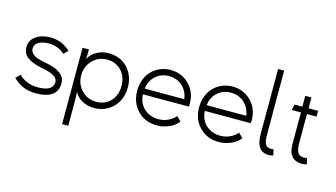

<svg xmlns="http://www.w3.org/2000/svg" viewBox="-101 -1094 2932 1676"><g transform="rotate(15 1364.5 -256.5)"><path d="M244.1 20Q119.6 20 37.1 -64L75.2 -103Q143.1 -35.2 245.1 -35.2Q384.8 -35.2 384.8 -120.1Q384.8 -177.7 261.2 -203.1L223.1 -210.9Q145 -228 103 -260.3Q61 -292.5 61 -350.1Q61 -411.6 113.5 -448.2Q166 -484.9 241.2 -484.9Q292 -484.9 335.7 -468.8Q379.4 -452.6 424.8 -412.1L387.2 -375Q329.1 -430.2 242.2 -430.2Q189.9 -430.2 153.1 -409.9Q116.2 -389.6 116.2 -353Q116.2 -287.1 229 -266.1L266.1 -258.8Q439 -226.1 439 -122.1Q439 -84 424.6 -55.9Q410.2 -27.8 383.3 -11.5Q356.4 4.9 322 12.5Q287.6 20 244.1 20Z M772 -44.9Q851.1 -44.9 901.1 -98.1Q951.2 -151.4 951.2 -234.9Q951.2 -318.4 901.1 -372.1Q851.1 -425.8 772 -425.8Q693.4 -425.8 640.1 -370.6Q586.9 -315.4 586.9 -234.9Q586.9 -155.3 640.1 -100.1Q693.4 -44.9 772 -44.9ZM536.1 220.2V-470.2H593.8V-460L591.8 -382.8Q608.9 -422.9 657.7 -452.9Q706.5 -482.9 770 -482.9Q877 -482.9 942.4 -413.1Q1007.8 -343.3 1007.8 -234.9Q1007.8 -165 976.6 -108.4Q945.3 -51.8 890.9 -19.8Q836.4 12.2 770 12.2Q705.6 12.2 656.2 -16.1Q606.9 -44.4 589.8 -86.9L591.8 -9.8V220.2Z M1528.8 -68.8Q1496.6 -26.9 1444.1 -4.9Q1391.6 17.1 1335.9 17.1Q1231 17.1 1162.4 -52.7Q1093.8 -122.6 1093.8 -232.9Q1093.8 -288.1 1112.3 -335.2Q1130.9 -382.3 1162.8 -414.3Q1194.8 -446.3 1238.3 -464.1Q1281.7 -481.9 1330.6 -481.9Q1429.7 -481.9 1497.6 -414.8Q1565.4 -347.7 1566.9 -243.2Q1566.9 -222.7 1565.9 -213.9H1149.9Q1155.8 -130.9 1208.3 -85Q1260.7 -39.1 1335.9 -39.1Q1380.4 -39.1 1421.1 -57.4Q1461.9 -75.7 1488.8 -107.9ZM1152.8 -266.1H1509.8Q1501.5 -336.9 1451.7 -381.8Q1401.9 -426.8 1330.6 -426.8Q1259.3 -426.8 1209.7 -381.8Q1160.2 -336.9 1152.8 -266.1Z M2088.4 -68.8Q2056.2 -26.9 2003.7 -4.9Q1951.2 17.1 1895.5 17.1Q1790.5 17.1 1721.9 -52.7Q1653.3 -122.6 1653.3 -232.9Q1653.3 -288.1 1671.9 -335.2Q1690.4 -382.3 1722.4 -414.3Q1754.4 -446.3 1797.9 -464.1Q1841.3 -481.9 1890.1 -481.9Q1989.3 -481.9 2057.1 -414.8Q2125 -347.7 2126.5 -243.2Q2126.5 -222.7 2125.5 -213.9H1709.5Q1715.3 -130.9 1767.8 -85Q1820.3 -39.1 1895.5 -39.1Q1939.9 -39.1 1980.7 -57.4Q2021.5 -75.7 2048.3 -107.9ZM1712.4 -266.1H2069.3Q2061 -336.9 2011.2 -381.8Q1961.4 -426.8 1890.1 -426.8Q1818.8 -426.8 1769.3 -381.8Q1719.7 -336.9 1712.4 -266.1Z M2351.1 14.2Q2317.9 14.2 2294.4 2.7Q2271 -8.8 2257.8 -30.5Q2244.6 -52.2 2238.8 -79.6Q2232.9 -106.9 2232.9 -143.1V-732.9H2288.1Q2286.6 -473.1 2288.1 -159.2Q2288.1 -137.7 2288.8 -123.5Q2289.6 -109.4 2293.2 -92.8Q2296.9 -76.2 2303.5 -66.4Q2310.1 -56.6 2322.3 -49.8Q2334.5 -43 2352.1 -43Q2361.3 -43 2376 -45.9L2387.7 8.8Q2356.4 14.2 2351.1 14.2Z M2644.5 13.2Q2588.4 13.2 2556.2 -22.7Q2523.9 -58.6 2523.9 -127.9Q2522.5 -298.8 2523.9 -418H2440.9L2451.7 -470.2H2522.5V-567.9H2578.6V-470.2H2664.6V-418H2578.6Q2577.1 -285.6 2578.6 -153.8Q2578.6 -129.9 2581.1 -112.5Q2583.5 -95.2 2589.8 -79.1Q2596.2 -63 2609.9 -54Q2623.5 -44.9 2643.6 -43.9Q2655.8 -42.5 2677.7 -47.9L2690.9 5.9Q2669.4 13.2 2644.5 13.2Z"/></g></svg>

Font: Kreadon Light
Style: Regular
Weight: 300
Designer: kohakuno
Foundry: StudioGnu
Version: Version 1.000;Glyphs 3.1.2 (3151)